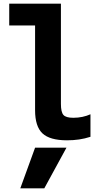

<svg xmlns="http://www.w3.org/2000/svg" viewBox="-20 -750 540 1040"><path d="M220 270H90L170 50H340ZM343 10Q250 10 210 -27.5Q170 -65 170 -153V-612H30V-730H310V-187Q310 -143 323.5 -127.5Q337 -112 377 -112Q403 -112 426.5 -117Q450 -122 470 -131V-9Q439 1 408 5.5Q377 10 343 10Z"/></svg>

Font: M PLUS 1 Code
Style: Bold
Weight: 700
Designer: Coji Morishita
Foundry: UNDERFOREST DESIGN
Version: Version 1.002